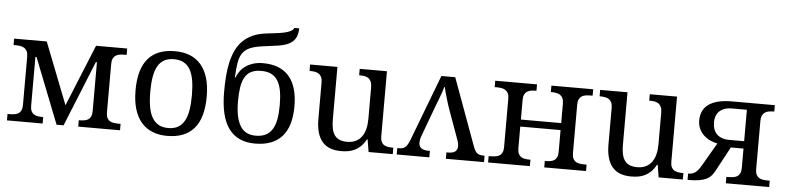

<svg xmlns="http://www.w3.org/2000/svg" viewBox="-46 -1005 5125 1254"><g transform="rotate(5 2516.5 -377.5)"><path d="M764.2 0H490.2V-42H493.2Q509.8 -42 524.7 -44.2Q539.6 -46.4 550.8 -53.2Q562 -60.1 568.6 -73.5Q575.2 -86.9 575.2 -108.9V-429.2H567.9L394 0H348.1L179.2 -429.2H171.9V-108.9Q171.9 -86.9 178.5 -73.5Q185.1 -60.1 196.3 -53.2Q207.5 -46.4 222.4 -44.2Q237.3 -42 253.9 -42H256.8V0H22.9V-42H36.1Q52.7 -42 67.6 -44.2Q82.5 -46.4 93.8 -53.2Q105 -60.1 111.6 -73.5Q118.2 -86.9 118.2 -108.9V-425.8Q118.2 -447.8 111.6 -461.2Q105 -474.6 93.8 -481.9Q82.5 -489.3 67.6 -491.7Q52.7 -494.1 36.1 -494.1H22.9V-536.1H236.8L395 -131.8L560.1 -536.1H764.2V-494.1H751Q734.4 -494.1 719.5 -491.9Q704.6 -489.7 693.4 -482.7Q682.1 -475.6 675.5 -462.2Q668.9 -448.7 668.9 -426.8V-108.9Q668.9 -86.9 675.5 -73.5Q682.1 -60.1 693.4 -53.2Q704.6 -46.4 719.5 -44.2Q734.4 -42 751 -42H764.2Z M1309.1 -269Q1309.1 -127.9 1249.3 -59.1Q1189.5 9.8 1074.2 9.8Q1020 9.8 977.1 -7.3Q934.1 -24.4 904.1 -59.1Q874 -93.8 858.2 -146.2Q842.3 -198.7 842.3 -269Q842.3 -409.2 901.6 -477.5Q960.9 -545.9 1077.1 -545.9Q1131.3 -545.9 1174.3 -529.1Q1217.3 -512.2 1247.3 -477.8Q1277.3 -443.4 1293.2 -391.4Q1309.1 -339.4 1309.1 -269ZM939 -269Q939 -213.4 946.3 -170.9Q953.6 -128.4 970 -99.9Q986.3 -71.3 1012.5 -56.6Q1038.6 -42 1076.2 -42Q1113.8 -42 1139.6 -56.6Q1165.5 -71.3 1181.6 -99.9Q1197.8 -128.4 1204.8 -170.9Q1211.9 -213.4 1211.9 -269Q1211.9 -324.7 1204.6 -366.7Q1197.3 -408.7 1181.2 -436.8Q1165 -464.8 1138.9 -479Q1112.8 -493.2 1075.2 -493.2Q1037.6 -493.2 1011.7 -479Q985.8 -464.8 969.7 -436.8Q953.6 -408.7 946.3 -366.7Q939 -324.7 939 -269Z M1419.4 -310.1Q1419.4 -365.2 1423.3 -414.8Q1427.2 -464.4 1437.3 -507.1Q1447.3 -549.8 1464.6 -585.2Q1481.9 -620.6 1508.5 -647Q1535.2 -673.3 1572.5 -690.2Q1609.9 -707 1660.2 -712.9Q1693.4 -717.3 1723.6 -720.7Q1753.9 -724.1 1777.8 -729.5Q1801.8 -734.9 1818.1 -743.2Q1834.5 -751.5 1840.3 -765.1H1872.1Q1871.1 -723.6 1856.7 -699.5Q1842.3 -675.3 1815.2 -661.6Q1788.1 -647.9 1748.3 -641.6Q1708.5 -635.3 1656.2 -628.9Q1600.6 -622.6 1567.4 -609.6Q1534.2 -596.7 1515.9 -572Q1497.6 -547.4 1490.7 -507.8Q1483.9 -468.3 1481.4 -408.2H1485.4Q1493.2 -431.2 1508.1 -451.2Q1522.9 -471.2 1544.7 -486.1Q1566.4 -501 1594.2 -509.5Q1622.1 -518.1 1656.2 -518.1Q1770 -518.1 1827.6 -451.4Q1885.3 -384.8 1885.3 -254.9Q1885.3 -190.9 1871.1 -141.6Q1856.9 -92.3 1827.6 -58.6Q1798.3 -24.9 1753.9 -7.6Q1709.5 9.8 1649.4 9.8Q1535.2 9.8 1477.3 -68.4Q1419.4 -146.5 1419.4 -310.1ZM1789.1 -254.9Q1789.1 -307.6 1782 -347.2Q1774.9 -386.7 1758.5 -413.3Q1742.2 -439.9 1715.6 -453.4Q1689 -466.8 1649.4 -466.8Q1609.9 -466.8 1583.7 -453.4Q1557.6 -439.9 1542.5 -413.3Q1527.3 -386.7 1521.2 -347.2Q1515.1 -307.6 1515.1 -254.9Q1515.1 -150.9 1546.9 -96.4Q1578.6 -42 1649.4 -42Q1689 -42 1715.6 -55.7Q1742.2 -69.3 1758.5 -96.4Q1774.9 -123.5 1782 -163.3Q1789.1 -203.1 1789.1 -254.9Z M2467.3 -108.9Q2467.3 -86.9 2473.9 -73.5Q2480.5 -60.1 2491.7 -53.2Q2502.9 -46.4 2517.8 -44.2Q2532.7 -42 2549.3 -42H2552.2V0H2393.6L2380.4 -81.1H2375.5Q2360.4 -52.7 2342 -35.2Q2323.7 -17.6 2303.2 -7.6Q2282.7 2.4 2260.3 6.1Q2237.8 9.8 2213.4 9.8Q2173.8 9.8 2143.1 -1.5Q2112.3 -12.7 2091.3 -36.6Q2070.3 -60.5 2059.3 -97.7Q2048.3 -134.8 2048.3 -186V-425.8Q2048.3 -447.8 2041.7 -461.2Q2035.2 -474.6 2023.9 -481.9Q2012.7 -489.3 1997.8 -491.7Q1982.9 -494.1 1966.3 -494.1H1963.4V-536.1H2142.6V-190.9Q2142.6 -158.2 2147.7 -132.8Q2152.8 -107.4 2164.8 -89.8Q2176.8 -72.3 2197 -63.2Q2217.3 -54.2 2247.6 -54.2Q2280.8 -54.2 2304.4 -65.9Q2328.1 -77.6 2343.5 -98.9Q2358.9 -120.1 2366.2 -149.9Q2373.5 -179.7 2373.5 -215.8V-421.9Q2373.5 -445.3 2366.9 -459.7Q2360.4 -474.1 2349.4 -481.7Q2338.4 -489.3 2323.5 -491.7Q2308.6 -494.1 2291.5 -494.1H2288.6V-536.1H2467.3Z M3150.4 -42V0H2900.4V-42H2913.1Q2973.1 -42 2973.1 -89.8Q2973.1 -98.1 2971.2 -106.9Q2969.2 -115.7 2965.3 -127L2897 -315.9Q2886.2 -345.2 2871.8 -394Q2857.4 -442.9 2853 -465.8H2849.1Q2843.8 -442.4 2822.8 -387.5Q2801.8 -332.5 2800.3 -329.1L2728 -133.8Q2723.6 -122.1 2721.4 -110.6Q2719.2 -99.1 2719.2 -90.8Q2719.2 -65.4 2735.6 -53.7Q2752 -42 2785.2 -42H2792V0H2578.1V-42H2590.3Q2621.6 -42 2635.7 -58.8Q2649.9 -75.7 2666 -120.1L2824.2 -536.1H2915L3076.2 -95.2Q3087.9 -63.5 3102.3 -52.7Q3116.7 -42 3146 -42Z M3819.3 -536.1V-494.1H3806.2Q3789.6 -494.1 3774.7 -491.9Q3759.8 -489.7 3748.5 -482.7Q3737.3 -475.6 3730.7 -462.2Q3724.1 -448.7 3724.1 -426.8V-108.9Q3724.1 -86.9 3730.7 -73.5Q3737.3 -60.1 3748.5 -53.2Q3759.8 -46.4 3774.7 -44.2Q3789.6 -42 3806.2 -42H3819.3V0H3545.4V-42H3548.3Q3564.9 -42 3579.8 -44.2Q3594.7 -46.4 3606 -53.2Q3617.2 -60.1 3623.8 -73.5Q3630.4 -86.9 3630.4 -108.9V-252H3366.2V-108.9Q3366.2 -86.9 3372.8 -73.5Q3379.4 -60.1 3390.6 -53.2Q3401.9 -46.4 3416.7 -44.2Q3431.6 -42 3448.2 -42H3451.2V0H3177.2V-42H3190.4Q3207 -42 3221.9 -44.2Q3236.8 -46.4 3248 -53.2Q3259.3 -60.1 3265.9 -73.5Q3272.5 -86.9 3272.5 -108.9V-425.8Q3272.5 -447.8 3265.9 -461.2Q3259.3 -474.6 3248 -481.9Q3236.8 -489.3 3221.9 -491.7Q3207 -494.1 3190.4 -494.1H3177.2V-536.1H3451.2V-494.1H3448.2Q3431.6 -494.1 3416.7 -491.9Q3401.9 -489.7 3390.6 -482.7Q3379.4 -475.6 3372.8 -462.2Q3366.2 -448.7 3366.2 -426.8V-297.9H3630.4V-425.8Q3630.4 -447.8 3623.8 -461.2Q3617.2 -474.6 3606 -481.9Q3594.7 -489.3 3579.8 -491.7Q3564.9 -494.1 3548.3 -494.1H3545.4V-536.1Z M4369.1 -108.9Q4369.1 -86.9 4375.7 -73.5Q4382.3 -60.1 4393.6 -53.2Q4404.8 -46.4 4419.7 -44.2Q4434.6 -42 4451.2 -42H4454.1V0H4295.4L4282.2 -81.1H4277.3Q4262.2 -52.7 4243.9 -35.2Q4225.6 -17.6 4205.1 -7.6Q4184.6 2.4 4162.1 6.1Q4139.6 9.8 4115.2 9.8Q4075.7 9.8 4044.9 -1.5Q4014.2 -12.7 3993.2 -36.6Q3972.2 -60.5 3961.2 -97.7Q3950.2 -134.8 3950.2 -186V-425.8Q3950.2 -447.8 3943.6 -461.2Q3937 -474.6 3925.8 -481.9Q3914.6 -489.3 3899.7 -491.7Q3884.8 -494.1 3868.2 -494.1H3865.2V-536.1H4044.4V-190.9Q4044.4 -158.2 4049.6 -132.8Q4054.7 -107.4 4066.7 -89.8Q4078.6 -72.3 4098.9 -63.2Q4119.1 -54.2 4149.4 -54.2Q4182.6 -54.2 4206.3 -65.9Q4230 -77.6 4245.4 -98.9Q4260.7 -120.1 4268.1 -149.9Q4275.4 -179.7 4275.4 -215.8V-421.9Q4275.4 -445.3 4268.8 -459.7Q4262.2 -474.1 4251.2 -481.7Q4240.2 -489.3 4225.3 -491.7Q4210.4 -494.1 4193.4 -494.1H4190.4V-536.1H4369.1Z M4733.9 -490.2Q4703.1 -490.2 4682.1 -481.9Q4661.1 -473.6 4648.2 -459.7Q4635.3 -445.8 4629.6 -427.7Q4624 -409.7 4624 -390.1Q4624 -368.7 4629.9 -349.4Q4635.7 -330.1 4648.7 -315.7Q4661.6 -301.3 4682.6 -292.7Q4703.6 -284.2 4733.9 -284.2H4831.1V-490.2ZM4665 -81.1Q4654.3 -60.5 4641.8 -45.4Q4629.4 -30.3 4609.9 -20.3Q4590.3 -10.3 4560.5 -5.1Q4530.8 0 4484.9 0V-42H4488.3Q4501.5 -42 4512.5 -45.4Q4523.4 -48.8 4533 -55.9Q4542.5 -63 4551.5 -74.5Q4560.5 -85.9 4569.8 -102.1L4658.2 -253.9Q4635.3 -258.3 4611.8 -268.8Q4588.4 -279.3 4569.6 -296.6Q4550.8 -314 4538.8 -338.1Q4526.9 -362.3 4526.9 -394Q4526.9 -427.2 4538.8 -453.6Q4550.8 -480 4575.4 -498.3Q4600.1 -516.6 4638.2 -526.4Q4676.3 -536.1 4729 -536.1H5010.3V-494.1H5006.8Q4990.2 -494.1 4975.6 -491.7Q4960.9 -489.3 4949.7 -481.9Q4938.5 -474.6 4931.9 -461.2Q4925.3 -447.8 4925.3 -425.8V-108.9Q4925.3 -86.9 4931.9 -73.5Q4938.5 -60.1 4949.7 -53.2Q4960.9 -46.4 4975.6 -44.2Q4990.2 -42 5006.8 -42H5020V0H4735.8V-42H4749Q4765.6 -42 4780.5 -44.2Q4795.4 -46.4 4806.6 -53.2Q4817.9 -60.1 4824.5 -73.5Q4831.1 -86.9 4831.1 -108.9V-235.8H4748Z"/></g></svg>

Font: Noto Serif
Style: Regular
Weight: 400
Designer: Monotype Design team
Foundry: Monotype Imaging Inc.
Version: Version 1.02